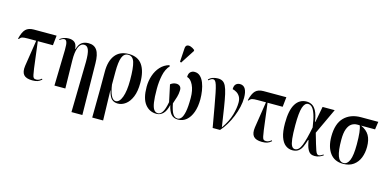

<svg xmlns="http://www.w3.org/2000/svg" viewBox="-89 -1341 4263 2110"><g transform="rotate(15 2042.0 -286.5)"><path d="M280 8Q210 8 182.5 -24.5Q155 -57 165 -127L211 -424H116Q72 -424 53.5 -418.5Q35 -413 20 -392L12 -395Q31 -474 62.5 -505Q94 -536 154 -536H413L401 -424H229L267 -123Q274 -78 278.5 -54Q283 -30 292 -21Q301 -12 321 -12Q339 -12 354.5 -20Q370 -28 380 -38L387 -29Q363 -8 340.5 0Q318 8 280 8Z M788 233 799 -340Q800 -434 784.5 -476Q769 -518 733 -518Q690 -518 669 -465Q648 -412 650 -316L656 0H532L542 -409Q543 -476 533.5 -498.5Q524 -521 507 -521Q486 -521 456 -499L451 -507Q471 -522 495.5 -531.5Q520 -541 551 -541Q593 -541 618 -521Q643 -501 648 -448H652Q667 -502 697.5 -524.5Q728 -547 776 -547Q840 -547 871.5 -500.5Q903 -454 904 -352L912 233Z M1024 232 1027 -78V-289Q1026 -411 1078.5 -479Q1131 -547 1233 -547Q1337 -547 1386.5 -476Q1436 -405 1436 -272Q1436 -176 1410 -113.5Q1384 -51 1342.5 -20Q1301 11 1254 11Q1212 11 1185 -13.5Q1158 -38 1141 -109H1139L1148 232ZM1225 -9Q1268 -9 1294 -78.5Q1320 -148 1320 -272Q1320 -413 1300.5 -475Q1281 -537 1229 -537Q1181 -537 1160.5 -484.5Q1140 -432 1140 -318V-174Q1151 -96 1172.5 -52.5Q1194 -9 1225 -9Z M1694 10Q1613 10 1563.5 -54Q1514 -118 1514 -249Q1514 -317 1534.5 -378Q1555 -439 1595 -483Q1635 -527 1694 -544L1702 -533Q1659 -486 1643.5 -411.5Q1628 -337 1628 -258Q1628 -159 1636.5 -103Q1645 -47 1663 -23.5Q1681 0 1709 0Q1736 0 1758.5 -34Q1781 -68 1796 -150Q1783 -217 1772 -263Q1761 -309 1755 -342Q1768 -353 1785 -360Q1802 -367 1821 -367Q1849 -367 1865 -350Q1881 -333 1878 -300Q1877 -266 1866.5 -229.5Q1856 -193 1840 -148Q1855 -70 1876 -35Q1897 0 1932 0Q1954 0 1972.5 -21.5Q1991 -43 2002.5 -98.5Q2014 -154 2014 -256Q2014 -343 1985.5 -401.5Q1957 -460 1916 -469Q1916 -509 1935.5 -526.5Q1955 -544 1982 -544Q2020 -544 2046.5 -519Q2073 -494 2089 -453.5Q2105 -413 2112.5 -364.5Q2120 -316 2120 -269Q2120 -184 2097 -121Q2074 -58 2033.5 -24Q1993 10 1939 10Q1888 10 1860 -22.5Q1832 -55 1817 -123Q1800 -52 1768.5 -21Q1737 10 1694 10ZM1811 -604 1797 -611 1807 -766Q1809 -794 1825.5 -802Q1842 -810 1866 -802.5Q1890 -795 1914 -775V-763Z M2332 0Q2308 -137 2291.5 -229.5Q2275 -322 2263.5 -379.5Q2252 -437 2242 -467.5Q2232 -498 2222 -508.5Q2212 -519 2199 -519Q2189 -519 2177.5 -513Q2166 -507 2150 -493L2143 -501Q2166 -524 2193.5 -532.5Q2221 -541 2249 -541Q2280 -541 2302 -528.5Q2324 -516 2339.5 -484.5Q2355 -453 2368 -395.5Q2381 -338 2395 -248.5Q2409 -159 2428 -32Q2490 -122 2512.5 -201.5Q2535 -281 2535 -342Q2535 -383 2520 -409Q2505 -435 2481.5 -449.5Q2458 -464 2434 -469Q2434 -509 2452.5 -526.5Q2471 -544 2498 -544Q2540 -544 2560 -509Q2580 -474 2580 -409Q2580 -360 2567.5 -304.5Q2555 -249 2532.5 -193Q2510 -137 2480 -87Q2450 -37 2416 0Z M2894 8Q2824 8 2796.5 -24.5Q2769 -57 2779 -127L2825 -424H2730Q2686 -424 2667.5 -418.5Q2649 -413 2634 -392L2626 -395Q2645 -474 2676.5 -505Q2708 -536 2768 -536H3027L3015 -424H2843L2881 -123Q2888 -78 2892.5 -54Q2897 -30 2906 -21Q2915 -12 2935 -12Q2953 -12 2968.5 -20Q2984 -28 2994 -38L3001 -29Q2977 -8 2954.5 0Q2932 8 2894 8Z M3240 10Q3196 10 3161 -17Q3126 -44 3106 -102.5Q3086 -161 3086 -257Q3086 -404 3130.5 -476Q3175 -548 3257 -548Q3286 -548 3314.5 -534Q3343 -520 3366 -478.5Q3389 -437 3401 -356H3405L3439 -536H3577L3440 -243Q3461 -170 3474.5 -124.5Q3488 -79 3497 -54.5Q3506 -30 3514.5 -21Q3523 -12 3534 -12Q3547 -12 3561 -19.5Q3575 -27 3585 -34L3590 -26Q3573 -13 3548 -2.5Q3523 8 3492 8Q3465 8 3445 -4Q3425 -16 3410 -49Q3395 -82 3384 -144H3379Q3366 -99 3350.5 -64.5Q3335 -30 3309 -10Q3283 10 3240 10ZM3265 -9Q3310 -9 3337.5 -80Q3365 -151 3392 -290Q3379 -383 3361.5 -434.5Q3344 -486 3323.5 -506.5Q3303 -527 3279 -527Q3240 -527 3220.5 -467Q3201 -407 3201 -265Q3201 -167 3207.5 -111Q3214 -55 3228 -32Q3242 -9 3265 -9Z M3817 10Q3719 10 3667.5 -59.5Q3616 -129 3616 -247Q3616 -394 3686.5 -465Q3757 -536 3877 -536H4073L4060 -447H3901Q3967 -418 3996 -367.5Q4025 -317 4025 -238Q4025 -170 4003 -114Q3981 -58 3934.5 -24Q3888 10 3817 10ZM3820 0Q3863 0 3886 -55Q3909 -110 3909 -235Q3909 -396 3885 -447H3857Q3822 -447 3793.5 -428Q3765 -409 3748 -364Q3731 -319 3731 -242Q3731 -117 3752.5 -58.5Q3774 0 3820 0Z"/></g></svg>

Font: Noto Serif Display ExtraCondensed SemiBold
Style: Regular
Weight: 600
Width: 2
Designer: Monotype Design Team
Foundry: Monotype Imaging Inc.
Version: Version 2.009